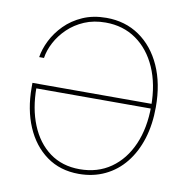

<svg xmlns="http://www.w3.org/2000/svg" viewBox="-83 -816 876 905"><g transform="rotate(10 355.5 -363.5)"><path d="M352.5 9.8Q263.2 9.8 198.5 -36.9Q133.8 -83.5 98.6 -165.5Q63.5 -247.6 63.5 -353.5V-375H641.1V-352.5H76.2L85.9 -357.4Q85.9 -256.3 117.7 -178.5Q149.4 -100.6 209.2 -56.6Q269 -12.7 352.5 -12.7Q438.5 -12.7 501.7 -56.9Q564.9 -101.1 599.4 -180.2Q633.8 -259.3 633.8 -363.3Q633.8 -468.8 598.9 -547.9Q564 -627 501.2 -670.9Q438.5 -714.8 354.5 -714.8Q298.3 -714.8 253.2 -695.6Q208 -676.3 175 -644.5Q142.1 -612.8 122.1 -575Q102.1 -537.1 96.7 -500H73.7Q79.6 -539.1 100.3 -580.6Q121.1 -622.1 156.2 -657.7Q191.4 -693.4 241.2 -715.3Q291 -737.3 354.5 -737.3Q444.8 -737.3 512.7 -690.4Q580.6 -643.6 618.4 -559.6Q656.2 -475.6 656.2 -363.3Q656.2 -279.8 634.8 -211.4Q613.3 -143.1 573.5 -93.5Q533.7 -43.9 477.5 -17.1Q421.4 9.8 352.5 9.8Z"/></g></svg>

Font: Inter 24pt Thin
Style: Regular
Weight: 250
Designer: Rasmus Andersson
Foundry: rsms
Version: Version 4.001;git-66647c0bb